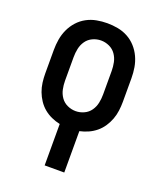

<svg xmlns="http://www.w3.org/2000/svg" viewBox="-138 -617 775 920"><g transform="rotate(20 250.0 -156.5)"><path d="M200 215V4Q177 -1 156 -10.5Q135 -20 117.5 -34.5Q100 -49 87 -68.5Q74 -88 66 -109.5Q58 -131 55 -154Q52 -177 52 -200V-320Q52 -347 56.5 -374Q61 -401 72.5 -426Q84 -451 102.5 -471.5Q121 -492 145 -505Q169 -518 196 -523Q223 -528 250 -528Q277 -528 304 -523Q331 -518 355 -505Q379 -492 397.5 -471.5Q416 -451 427.5 -426Q439 -401 443.5 -374Q448 -347 448 -320V-200Q448 -177 445 -154Q442 -131 434 -109.5Q426 -88 413 -68.5Q400 -49 382.5 -34.5Q365 -20 344 -10.5Q323 -1 300 4V215ZM250 -80Q272 -80 292.5 -89.5Q313 -99 325.5 -117Q338 -135 342.5 -156.5Q347 -178 347 -200V-320Q347 -342 342.5 -363.5Q338 -385 325.5 -403Q313 -421 292.5 -430.5Q272 -440 250 -440Q228 -440 207.5 -430.5Q187 -421 174.5 -403Q162 -385 157.5 -363.5Q153 -342 153 -320V-200Q153 -178 157.5 -156.5Q162 -135 174.5 -117Q187 -99 207.5 -89.5Q228 -80 250 -80Z"/></g></svg>

Font: Iosevka SS04 Semibold
Style: Regular
Weight: 600
Monospace: yes
Designer: Belleve Invis
Foundry: Belleve Invis
Version: Version 19.0.0; ttfautohint (v1.8.4)